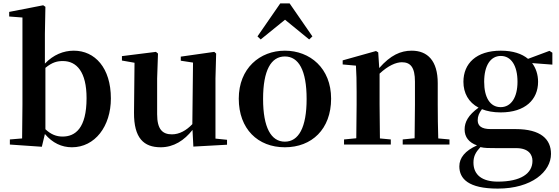

<svg xmlns="http://www.w3.org/2000/svg" viewBox="-20 -850 3288 1129"><path d="M403 16C538 16 632 -107 632 -271C632 -451 538 -552 414 -552C353 -552 294 -528 244 -476V-651L247 -810L234 -819L34 -780V-753L112 -747V-235C112 -179 111 -94 110 -36L38 -30V0L226 13L244 -62C289 -9 343 16 403 16ZM247 -451C288 -485 318 -491 350 -491C431 -491 489 -427 489 -273C489 -95 422 -47 348 -47C312 -47 280 -59 247 -90Z M1117 12 1315 1V-28L1247 -35V-389L1251 -535L1240 -545L1043 -517V-493L1115 -482L1111 -120C1076 -83 1035 -60 991 -60C936 -60 904 -89 904 -178V-389L909 -535L897 -545L697 -520V-494L771 -481L768 -188C767 -37 826 16 925 16C1002 16 1064 -25 1112 -86Z M1655 16C1813 16 1927 -90 1927 -270C1927 -449 1803 -552 1655 -552C1508 -552 1384 -448 1384 -270C1384 -92 1496 16 1655 16ZM1655 -17C1574 -17 1527 -100 1527 -268C1527 -437 1574 -518 1655 -518C1736 -518 1783 -437 1783 -268C1783 -100 1736 -17 1655 -17ZM1798 -618 1817 -636 1683 -830H1628L1494 -636L1513 -618L1656 -734Z M2417 0H2623V-30L2557 -36C2555 -93 2554 -177 2554 -235V-361C2554 -493 2494 -552 2401 -552C2336 -552 2277 -526 2210 -450L2204 -542L2191 -550L1995 -495V-471L2073 -464C2076 -415 2077 -376 2077 -310V-235C2077 -180 2076 -94 2075 -37L2003 -30V0H2278V-30L2214 -36L2212 -235V-417C2262 -464 2309 -484 2343 -484C2394 -484 2420 -454 2420 -370V-235L2418 -37L2348 -30V0Z M2924 -220C2861 -220 2827 -278 2827 -369C2827 -464 2864 -521 2925 -521C2985 -521 3023 -465 3023 -369C3023 -278 2986 -220 2924 -220ZM2924 -189C3069 -189 3144 -265 3144 -369C3144 -412 3131 -450 3109 -479L3228 -470V-540L3211 -551L3085 -504C3049 -534 2996 -552 2925 -552C2780 -552 2705 -476 2705 -369C2705 -303 2735 -248 2794 -217C2733 -173 2712 -132 2712 -89C2712 -44 2737 -12 2785 5C2715 36 2681 78 2681 128C2681 201 2734 259 2907 259C3107 259 3220 159 3220 55C3220 -31 3161 -91 3011 -91H2865C2811 -91 2789 -110 2789 -143C2789 -167 2797 -185 2814 -208C2844 -196 2881 -189 2924 -189ZM2805 15C2830 21 2854 21 2900 21H3015C3088 21 3111 59 3111 96C3111 170 3043 218 2907 218C2817 218 2764 180 2764 106C2764 68 2778 44 2805 15Z"/></svg>

Font: Noto Serif CJK TC
Style: Bold
Weight: 700
Designer: Ryoko NISHIZUKA 西塚涼子 (kana & ideographs); Frank Grießhammer (Latin, Greek & Cyrillic); Wenlong ZHANG 张文龙 (bopomofo); San
Foundry: Adobe
Version: Version 2.001;hotconv 1.1.0;makeotfexe 2.6.0